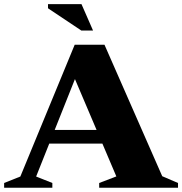

<svg xmlns="http://www.w3.org/2000/svg" viewBox="-34 -886 860 906"><path d="M167 -208.5V-273H511.5V-208.5ZM731.5 -54.5 806 -22.5V0H434V-22.5L515 -53.5L311.5 -532L328.5 -535L136.5 -53L213 -22.5V0H-14.5V-22.5L62 -53L318.5 -675H459ZM405 -742H349.5L192.5 -847V-866.5H350.5Z"/></svg>

Font: Newsreader 24pt ExtraBold
Style: Regular
Weight: 800
Designer: Hugues Gentile
Foundry: Production Type
Version: Version 1.003